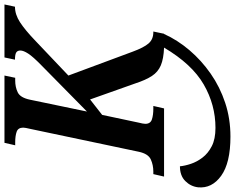

<svg xmlns="http://www.w3.org/2000/svg" viewBox="-167 -638 1051 859"><g transform="rotate(-90 358.5 -208.5)"><path d="M-2 0 9 -48H20Q50 -48 75 -59.5Q100 -71 109 -113L211 -597Q217 -622 217 -630Q217 -653 198.5 -659.5Q180 -666 151 -666H138L149 -714H450L440 -666H428Q398 -666 374.5 -654.5Q351 -643 342 -600L289 -345L496 -549Q534 -586 548 -607.5Q562 -629 562 -643Q562 -656 553 -661.5Q544 -667 521 -667L531 -714H768L758 -667Q723 -667 688.5 -644.5Q654 -622 609 -579L450 -428L557 -140Q575 -91 593.5 -69.5Q612 -48 644 -48H647L637 0H636Q609 60 563.5 113.5Q518 167 458.5 208.5Q399 250 328 273.5Q257 297 177 297Q59 297 1.5 255.5Q-56 214 -50 152Q-46 119 -22 95Q2 71 44 71Q46 93 55 120Q64 147 83 172Q102 197 134 213.5Q166 230 216 230Q319 230 410 177.5Q501 125 575 0Q525 -2 495.5 -14.5Q466 -27 448 -54.5Q430 -82 415 -128L343 -331L274 -277L239 -112Q237 -105 235.5 -96.5Q234 -88 234 -84Q234 -61 253.5 -54.5Q273 -48 302 -48H314L303 0Z"/></g></svg>

Font: Noto Serif SemiCondensed SemiBold
Style: Italic
Weight: 600
Width: 4
Italic angle: -12°
Designer: Monotype Design Team
Foundry: Monotype Imaging Inc.
Version: Version 2.014; ttfautohint (v1.8.4.7-5d5b)